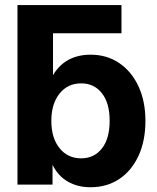

<svg xmlns="http://www.w3.org/2000/svg" viewBox="-20 -748 638 778"><path d="M346.2 10.7Q295.4 10.7 255.6 -11.7Q215.8 -34.2 193.4 -79.1H192.9V0H50.8V-727.5H472.2V-613.3H194.8V-444.3H195.3Q220.2 -485.8 258.5 -506.1Q296.9 -526.4 347.2 -526.4Q413.1 -526.4 463.1 -492.4Q513.2 -458.5 541.3 -397.9Q569.3 -337.4 569.3 -258.3Q569.3 -177.7 541.5 -117.2Q513.7 -56.6 463.6 -22.9Q413.6 10.7 346.2 10.7ZM309.1 -106.4Q361.3 -106.4 392.8 -146.2Q424.3 -186 424.3 -258.3Q424.3 -330.6 392.8 -370.4Q361.3 -410.2 309.1 -410.2Q254.4 -410.2 221.2 -368.7Q188 -327.1 188 -258.3Q188 -189 221.2 -147.7Q254.4 -106.4 309.1 -106.4Z"/></svg>

Font: Inter Display
Style: Bold
Weight: 700
Designer: Rasmus Andersson
Foundry: rsms
Version: Version 4.001;git-9221beed3